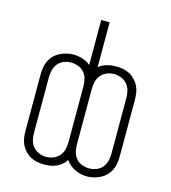

<svg xmlns="http://www.w3.org/2000/svg" viewBox="-111 -824 821 924"><g transform="rotate(15 300.0 -362.5)"><path d="M407 10Q391 10 376 6.5Q361 3 347 -3.5Q333 -10 321 -20Q309 -30 300 -43Q292 -30 280 -20Q268 -10 253.5 -3.5Q239 3 223.5 5.5Q208 8 193 8Q175 8 157.5 4.5Q140 1 125 -7Q110 -15 97.5 -28.5Q85 -42 77.5 -57.5Q70 -73 67.5 -90.5Q65 -108 65 -126V-404Q65 -422 67.5 -439.5Q70 -457 77.5 -473Q85 -489 97.5 -502Q110 -515 125.5 -523Q141 -531 158 -535.5Q175 -540 193 -540Q216 -540 238.5 -533Q261 -526 279 -511V-735H321V-511Q339 -526 361.5 -532Q384 -538 407 -538Q425 -538 442.5 -534.5Q460 -531 475 -523Q490 -515 502.5 -501.5Q515 -488 522.5 -472.5Q530 -457 532.5 -439.5Q535 -422 535 -404V-126Q535 -108 532.5 -90.5Q530 -73 522.5 -57Q515 -41 502.5 -28Q490 -15 474.5 -7Q459 1 442 5.5Q425 10 407 10ZM193 -30Q211 -30 228.5 -37Q246 -44 258 -58Q270 -72 274.5 -90Q279 -108 279 -126V-404Q279 -422 274.5 -440.5Q270 -459 258 -473Q246 -487 228 -493.5Q210 -500 192 -500Q174 -500 156.5 -493Q139 -486 127.5 -472Q116 -458 111.5 -440Q107 -422 107 -404V-126Q107 -108 111.5 -90Q116 -72 128 -58Q140 -44 157.5 -37Q175 -30 193 -30ZM408 -30Q426 -30 443.5 -37Q461 -44 472.5 -58Q484 -72 488.5 -90Q493 -108 493 -126V-404Q493 -422 488.5 -440Q484 -458 472 -472Q460 -486 442.5 -493Q425 -500 407 -500Q389 -500 371.5 -493Q354 -486 342 -472Q330 -458 325.5 -440Q321 -422 321 -404V-126Q321 -108 325.5 -89.5Q330 -71 342 -57Q354 -43 372 -36.5Q390 -30 408 -30Z"/></g></svg>

Font: Iosevka Curly XLtEx
Style: Regular
Weight: 200
Width: 7
Monospace: yes
Designer: Belleve Invis
Foundry: Belleve Invis
Version: Version 11.1.0; ttfautohint (v1.8.3)